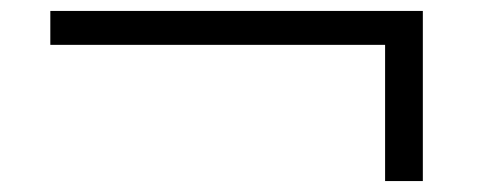

<svg xmlns="http://www.w3.org/2000/svg" viewBox="-20 -446 874 351"><path d="M72 -426H753V-115H684V-364H72Z"/></svg>

Font: Encode Sans Wide
Style: Light
Weight: 300
Designer: Pablo Impallari, Andres Torresi
Foundry: Pablo Impallari, Andres Torresi
Version: Version 1.000; ttfautohint (v1.00) -l 8 -r 50 -G 200 -x 14 -